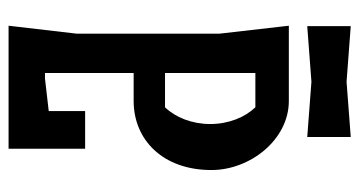

<svg xmlns="http://www.w3.org/2000/svg" viewBox="-220 -638 858 459"><g transform="rotate(90 209.5 -409.0)"><path d="M308 -818 176 -808 43 -818V-714L176 -724L308 -714ZM168 -87H155V-299H222C314 -299 387 -368 387 -485C387 -578 314 -670 222 -670H42L61 -504V-163L42 0H336V-183H246V-96ZM237 -590C261 -565 277 -526 277 -482C277 -438 261 -399 237 -374H155V-590Z"/></g></svg>

Font: BackOut Medium
Style: Regular
Weight: 500
Designer: Frank Adebiaye
Foundry: Velvetyne Type Foundry
Version: Version 2.000;hotconv 1.0.109;makeotfexe 2.5.65596